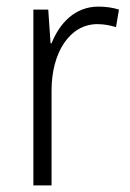

<svg xmlns="http://www.w3.org/2000/svg" viewBox="-20 -561 393 581"><path d="M278 -541C206 -541 160 -490 136 -430H133L126 -532H81V0H136V-287C136 -401 190 -488 275 -488C295 -488 314 -484 331 -479L340 -532C321 -538 300 -541 278 -541Z"/></svg>

Font: Noto Sans Khmer SemiCondensed Light
Style: Regular
Weight: 300
Width: 4
Designer: Danh Hong and the Monotype Design Team
Foundry: Monotype Imaging Inc.
Version: Version 2.004